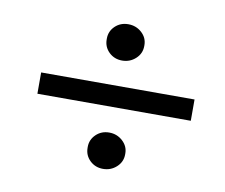

<svg xmlns="http://www.w3.org/2000/svg" viewBox="-59 -627 708 604"><g transform="rotate(10 295.0 -325.0)"><path d="M61 -359H551V-291H61ZM246 -151V-154Q246 -177 263 -193.5Q280.1 -210 305 -210Q330 -210 348 -193.5Q366 -177 366 -154V-151Q366 -127 348 -110.5Q330 -94 305 -94Q280.1 -94 263 -110.5Q246 -127 246 -151ZM246 -497V-500Q246 -523.3 263 -539.7Q280.1 -556 305 -556Q330 -556 348 -539.7Q366 -523.3 366 -500V-497Q366 -473 348 -456.5Q330 -440 305 -440Q280.1 -440 263 -456.5Q246 -473 246 -497Z"/></g></svg>

Font: Fixel Italic Variable 20240409 Display Thin
Style: Italic
Weight: 100
Italic angle: -10°
Designer: AlfaBravo + MacPaw
Foundry: Kyrylo Tkachov, Marchela Mozhyna, Serhii Makarenko, Maria Weinstein, Zakhar Kryvoshyya
Version: Version 1.211;Glyphs 3.2 (3225)